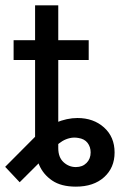

<svg xmlns="http://www.w3.org/2000/svg" viewBox="-42 -694 469 724"><path d="M244.1 9.8Q188.5 9.8 154.8 -13.2Q121.1 -36.1 105.7 -72Q90.3 -107.9 90.3 -145.5V-312.5H177.7V-135.7Q177.7 -100.6 197.8 -82.3Q217.8 -64 244.1 -64Q269 -64 284.4 -79.6Q299.8 -95.2 299.8 -119.1Q299.8 -140.1 288.1 -155.3Q276.4 -170.4 253.4 -173.8Q236.8 -176.8 221.7 -173.3Q206.5 -169.9 193.1 -161.9Q179.7 -153.8 167.5 -141.6L32.2 -6.8L-22.5 -64.9L91.3 -179.2Q125.5 -213.4 168 -231.2Q210.4 -249 250 -249Q310.5 -249 350.3 -213.4Q390.1 -177.7 390.1 -119.1Q390.1 -61.5 350.6 -25.9Q311 9.8 244.1 9.8ZM90.3 -194.3V-673.8H177.7V-194.3ZM9.3 -467.8V-542.5H292.5V-467.8Z"/></svg>

Font: Inter 16pt
Style: Regular
Weight: 400
Version: Version 4.001;git-66647c0bb